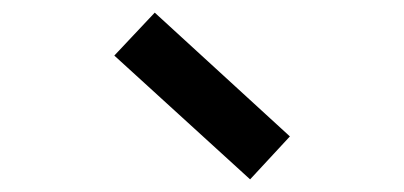

<svg xmlns="http://www.w3.org/2000/svg" viewBox="-20 -889 640 304"><path d="M376 -605 161 -801 225 -869 439 -673Z"/></svg>

Font: Victor Mono SemiBold
Style: Regular
Weight: 600
Monospace: yes
Designer: Rune Bjørnerås
Version: Version 1.561;gftools[0.9.30]